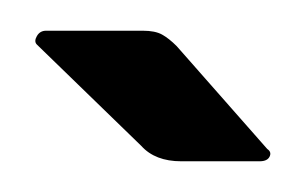

<svg xmlns="http://www.w3.org/2000/svg" viewBox="-20 -536 196 125"><path d="M154 -439Q157 -437 155.5 -434Q154 -431 149 -431H98Q81 -431 72 -441L4 -507Q2 -509 4 -512.5Q6 -516 10 -516H73Q81 -516 85.5 -513.5Q90 -511 95 -506Z"/></svg>

Font: Zain
Style: Italic
Weight: 400
Italic angle: -10°
Designer: Zain,Boutros
Foundry: Mobile Telecommunications Company (Zain), 2024
Version: Version 1.51; ttfautohint (v1.8.4)